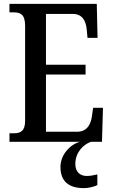

<svg xmlns="http://www.w3.org/2000/svg" viewBox="-20 -734 586 994"><path d="M29 0H394C342 14 293 68 293 130C293 206 337 240 415 240C433 240 466 234 484 224V169C463 174 445 177 430 177C396 177 370 158 370 115C370 52 414 13 451 0H508L513 -176H462L456 -133C450 -89 430 -52 379 -52H218V-348H423V-399H218V-662H357C406 -662 425 -626 429 -581L433 -538H485L481 -714H29V-670H50C83 -670 110 -662 110 -601V-108C110 -55 86 -44 50 -44H29Z"/></svg>

Font: Noto Serif Bengali Condensed Medium
Style: Regular
Weight: 500
Width: 3
Designer: Juan Bruce, Universal Thirst, Indian Type Foundry and the Monotype Design Team.
Foundry: Monotype Imaging Inc.
Version: Version 2.003